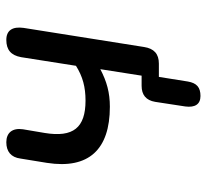

<svg xmlns="http://www.w3.org/2000/svg" viewBox="-44 -492 670 623"><g transform="rotate(-90 291.5 -180.0)"><path d="M292 135C320 135 334 123 339 94L354 0H397C429 0 446 -16 451 -48L513 -439C518 -475 505 -495 474 -495C442 -495 424 -480 418 -447L390 -269C355 -247 321 -238 277 -238C189 -238 157 -278 172 -370L184 -441C189 -475 173 -495 142 -495C112 -495 93 -480 89 -449L75 -363C54 -228 118 -159 257 -159C303 -159 339 -169 379 -190L358 -56H325C296 -56 278 -42 273 -12L258 86C254 117 265 135 292 135Z"/></g></svg>

Font: SN Pro Medium
Style: Italic
Weight: 400
Italic angle: -9°
Designer: Tobias Whetton
Foundry: Supernotes
Version: Version 1.001;Glyphs 3.2 (3249)